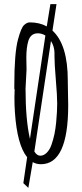

<svg xmlns="http://www.w3.org/2000/svg" viewBox="-20 -782 402 936"><path d="M310.5 -382.3 312.5 -269Q312.5 18.6 179.2 18.6Q157.7 18.6 139.6 8.3L118.2 133.8L93.8 110.8L112.3 -15.6Q63.5 -75.2 52.7 -234.4Q50.3 -269.5 50.3 -305.7L51.3 -343.8Q51.3 -348.6 49.8 -348.6V-366.7Q49.8 -523.9 67.9 -590.3Q83 -646.5 97.2 -659.7Q111.3 -672.9 125 -672.9Q172.4 -672.9 208 -653.3L225.6 -761.7H255.4L235.8 -632.8Q310.5 -564.5 310.5 -389.6ZM147.5 -43.5Q159.7 -22.9 176.5 -22.9Q193.4 -22.9 208 -37.6Q222.7 -52.2 231.2 -76.9Q239.7 -101.6 245.6 -128.9Q251 -155.8 253.9 -186.5Q258.8 -239.7 258.8 -277.3Q258.8 -314.9 252.2 -392.6Q245.6 -470.2 245.6 -508.3V-525.9Q244.6 -556.6 228.5 -582ZM109.4 -442.4 104.5 -350.1Q104.5 -198.7 126 -105L201.2 -608.9Q183.6 -619.6 164.8 -619.6Q146 -619.6 134.5 -609.6Q123 -599.6 117.7 -581.1Q108.4 -548.8 108.4 -501.5Z"/></svg>

Font: Amatic
Style: Bold
Weight: 700
Width: 3
Version: Version 2.000; ttfautohint (v0.92-dirty) -l 8 -r 50 -G 50 -x